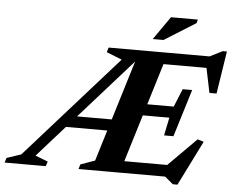

<svg xmlns="http://www.w3.org/2000/svg" viewBox="-137 -941 1276 1050"><g transform="rotate(5 501.0 -416.5)"><path d="M87.5 -52.5 156.5 -26 148.5 0H-77.5L-69.5 -26L9.5 -52.5L511 -616.5L426.5 -650L434 -676H760.5L554 0H328L336 -26L414.5 -54L589.5 -626.5L594.5 -623ZM849 38 803.5 0H474.5L495.5 -64.5H841.5L784 -39L963 -218.5L997 -208L874.5 38ZM216.5 -223.5 237.5 -286H526L505.5 -223.5ZM778 -224 798.5 -323H573.5L592 -385.5H817L857.5 -484.5H909.5L869.5 -354L829.5 -224ZM1005 -477 971.5 -638.5 993.5 -612H660.5L681 -676H988.5L1058 -711H1080.5L1044 -477ZM670.5 -743.5 759.5 -871H907L902 -851.5L729.5 -743.5Z"/></g></svg>

Font: Newsreader 16pt 16pt
Style: Bold Italic
Weight: 700
Italic angle: -17°
Version: Version 1.003